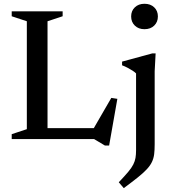

<svg xmlns="http://www.w3.org/2000/svg" viewBox="-20 -736 910 1016"><path d="M557.5 34H535L478 0H169.5L170 -58H524.5L464 -36.5L569 -218L601 -213ZM231.5 -623.5V0H42V-26L122 -52.5V-623.5L42 -650V-676H311.5V-650ZM744.5 -581.5Q713 -581.5 693.5 -600.5Q674 -619.5 674 -649Q674 -678.5 693.5 -697.2Q713 -716 744.5 -716Q776.5 -716 796 -697.2Q815.5 -678.5 815.5 -649Q815.5 -619.5 796 -600.5Q776.5 -581.5 744.5 -581.5ZM700 -347.5Q694 -354 682 -361.8Q670 -369.5 655.5 -377.2Q641 -385 626 -390.5V-410L786 -453.5H803.5L798.5 -359V27Q798.5 57.5 795.8 79.8Q793 102 784 121Q775 140 757.2 159.2Q739.5 178.5 709.5 202.5Q679.5 226.5 635 259.5L608.5 228.5Q639.5 196 658 174Q676.5 152 685.2 134.5Q694 117 697 99.5Q700 82 700 59Z"/></svg>

Font: Newsreader 16pt 16pt Medium
Style: Regular
Weight: 500
Version: Version 1.003